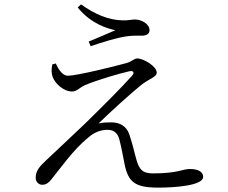

<svg xmlns="http://www.w3.org/2000/svg" viewBox="-20 -829 1040 877"><path d="M235 -539 219 -535C215 -515 214 -497 220 -479C230 -450 268 -411 310 -411C330 -411 341 -427 368 -440C425 -464 524 -493 569 -503C588 -508 597 -499 583 -483C540 -434 444 -338 368 -264C316 -214 234 -138 192 -98C165 -72 143 -52 143 -17C143 2 157 15 173 15C191 15 203 5 215 -10C255 -59 314 -144 381 -199C411 -226 441 -236 472 -236C505 -236 520 -215 526 -189C535 -153 543 -111 549 -79C566 2 595 28 703 28C778 28 908 19 908 -21C908 -43 887 -57 848 -57C811 -57 794 -37 679 -37C631 -37 615 -54 601 -107C592 -143 581 -185 570 -217C557 -254 525 -270 490 -270C473 -270 450 -270 430 -265C484 -318 588 -412 629 -444C664 -470 696 -478 696 -497C696 -526 636 -562 607 -562C592 -562 583 -548 558 -541C501 -525 329 -483 290 -483C269 -483 250 -505 235 -539ZM335 -795C396 -719 473 -698 507 -691C476 -677 425 -656 385 -639L394 -618C435 -632 522 -660 566 -664C593 -667 608 -666 628 -666C654 -666 663 -678 663 -691C663 -720 626 -740 596 -740C579 -740 567 -735 539 -736C474 -738 415 -763 350 -809Z"/></svg>

Font: Source Han Serif KR
Style: Regular
Weight: 400
Designer: Ryoko NISHIZUKA 西塚涼子 (kana & ideographs); Frank Grießhammer (Latin, Greek & Cyrillic); Wenlong ZHANG 张文龙 (bopomofo); San
Foundry: Adobe
Version: Version 2.001;hotconv 1.1.0;makeotfexe 2.6.0